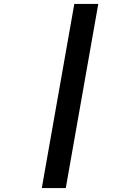

<svg xmlns="http://www.w3.org/2000/svg" viewBox="-20 -808 687 969"><path d="M355 -788 191 141H312L476 -788Z"/></svg>

Font: Geom Bold
Style: Bold Italic
Weight: 700
Italic angle: -10°
Version: Version 1.102